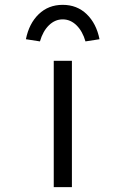

<svg xmlns="http://www.w3.org/2000/svg" viewBox="-20 -773 521 793"><path d="M202 0V-522H277V0ZM145 -602 87 -611Q100 -676 140 -714.5Q180 -753 239 -753Q298 -753 338 -714.5Q378 -676 391 -611L333 -602Q321 -644 296 -668.5Q271 -693 239 -693Q207 -693 182 -668.5Q157 -644 145 -602Z"/></svg>

Font: Lexend Zetta Light
Style: Regular
Weight: 300
Designer: Bonnie Shaver-Troup, Thomas Jockin
Foundry: Lexend
Version: Version 1.007